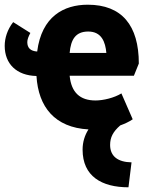

<svg xmlns="http://www.w3.org/2000/svg" viewBox="-20 -541 646 816"><path d="M432 -316H276C281 -373 301 -407 355 -407C412 -407 428 -362 432 -316ZM526 255 539 149C482 148 448 124 448 75C448 43 460 19 491 -8C510 -15 528 -23 544 -34L496 -144C465 -125 419 -114 386 -114C320 -114 283 -148 276 -219H549L570 -271C570 -433 498 -521 353 -521C251 -521 157 -471 138 -322C110 -324 96 -337 96 -362C96 -373 101 -386 109 -401L36 -447C11 -415 0 -379 0 -346C0 -270 50 -220 135 -218C143 -86 213 1 356 9C340 34 331 63 331 95C331 208 412 255 526 255Z"/></svg>

Font: Finlandica
Style: Bold
Weight: 700
Designer: Niklas Ekholm, Juho Hiilivirta, Jaakko Suomalainen
Foundry: Helsinki Type Studio
Version: Version 2.000;Glyphs 3.2 (3202)